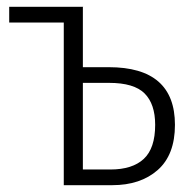

<svg xmlns="http://www.w3.org/2000/svg" viewBox="-20 -543 566 563"><path d="M493 -177Q493 -89 442.5 -44.5Q392 0 309 0H167V-477H7V-523H224L223 -522V-346H299Q493 -346 493 -177ZM435 -177Q435 -238 404 -269Q373 -300 300 -300H223V-46H304Q368 -46 401.5 -77Q435 -108 435 -177Z"/></svg>

Font: Fira Sans Condensed Light
Style: Regular
Weight: 300
Width: 3
Designer: bBox Type GmbH & Carrois Corporate GbR & Edenspiekermann AG
Foundry: bBox Type GmbH & Carrois Corporate GbR & Edenspiekermann AG
Version: Version 4.301